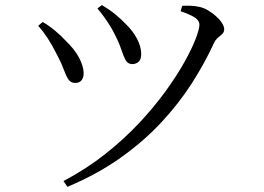

<svg xmlns="http://www.w3.org/2000/svg" viewBox="-20 -706 1040 755"><path d="M363.1 -672.7 380.6 -686.1Q409.2 -669.2 432.1 -650.7Q454.9 -632.2 476 -610.1Q502.3 -584.5 518.8 -553.7Q535.3 -522.9 535.3 -492.4Q535.3 -472.9 525.2 -463.4Q515.1 -453.9 500 -453.9Q483 -453.9 474.3 -469.2Q465.7 -484.6 457.1 -510.9Q448.5 -537.3 432.3 -568.6Q423.7 -586.8 412.8 -604.2Q401.9 -621.6 389.6 -638.9Q377.2 -656.1 363.1 -672.7ZM245.2 28.7 229.6 5.9Q318.9 -41.2 393.2 -99.8Q467.5 -158.5 526.8 -221.9Q586.2 -285.3 630.9 -347Q675.6 -408.6 705.3 -462Q735 -515.3 749.6 -553.7Q764.2 -592.2 764.2 -608.9Q764.2 -624 748.1 -635.6Q732.1 -647.3 690 -661.9L696.8 -683.2Q710.2 -683.9 728.2 -683.4Q746.1 -683 763.4 -679Q780.1 -675.9 797.2 -665.8Q814.2 -655.8 828.8 -642.8Q843.5 -629.9 852.5 -616.1Q861.6 -602.3 861.6 -591.5Q861.6 -579.7 854.3 -572.7Q846.9 -565.7 837.1 -557.8Q827.2 -549.9 820 -533.9Q784.7 -457.1 734.2 -378.2Q683.7 -299.3 614.1 -224.5Q544.5 -149.7 453.3 -85.1Q362.1 -20.5 245.2 28.7ZM130.3 -604.6 147.9 -619.6Q173.1 -605.2 197.6 -584.4Q222 -563.7 238.4 -545.8Q273.7 -511.8 290.9 -479.2Q308.1 -446.5 308.9 -419.8Q309.7 -403.2 301.5 -391.5Q293.3 -379.8 275.8 -379.8Q257.6 -379.8 248.3 -394.7Q238.9 -409.5 229.3 -436Q219.7 -462.5 200.5 -497.7Q185.1 -528.6 167.5 -555.5Q149.9 -582.4 130.3 -604.6Z"/></svg>

Font: Noto Serif HK
Style: Regular
Weight: 200
Designer: Ryoko NISHIZUKA 西塚涼子 (kana & ideographs); Frank Grießhammer (Latin, Greek & Cyrillic); Wenlong ZHANG 张文龙 (bopomofo); San
Foundry: Adobe
Version: Version 2.001;hotconv 1.1.0;makeotfexe 2.6.0